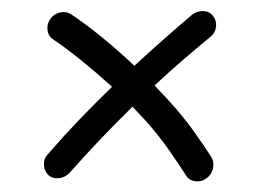

<svg xmlns="http://www.w3.org/2000/svg" viewBox="-20 -496 471 353"><path d="M69.3 -173.8Q61.5 -180.7 60.8 -192.4Q60.1 -204.1 67.9 -212.4Q96.7 -245.6 126.2 -276.4Q155.8 -307.1 186 -336.4Q159.2 -360.8 131.3 -383.5Q103.5 -406.2 78.1 -423.3Q68.8 -429.2 67.4 -440.4Q65.9 -451.7 72.3 -460.9Q79.1 -470.7 90.3 -473.1Q101.6 -475.6 110.8 -469.7Q139.2 -450.7 168.9 -426.3Q198.7 -401.9 227.1 -375Q231 -378.4 234.4 -381.8Q258.3 -403.8 283 -425.5Q307.6 -447.3 333 -468.8Q342.3 -476.1 353.8 -475.6Q365.2 -475.1 371.6 -466.8Q378.4 -458.5 377.2 -447Q376 -435.5 366.7 -428.2Q341.3 -407.2 316.9 -386.2Q292.5 -365.2 269.5 -343.8Q266.6 -341.3 264.2 -338.9Q276.4 -326.2 287.6 -314Q315.9 -283.2 335.4 -255.9Q355 -228.5 368.7 -207Q374 -197.8 371.6 -186.3Q369.1 -174.8 359.4 -168Q350.1 -161.1 338.6 -162.8Q327.1 -164.6 321.8 -173.8Q312.5 -188.5 292.5 -217.5Q272.5 -246.6 246.1 -275.9Q235.4 -287.6 223.6 -299.8Q165.5 -243.2 107.9 -178.2Q100.1 -169.9 88.6 -168.5Q77.1 -167 69.3 -173.8Z"/></svg>

Font: Mikhak-DS1-FD Light
Style: Regular
Weight: 300
Designer: Amin Abedi
Version: Version 3.2